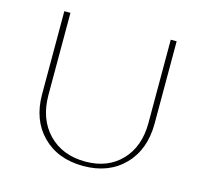

<svg xmlns="http://www.w3.org/2000/svg" viewBox="-98 -767 932 880"><g transform="rotate(15 368.5 -326.5)"><path d="M369 5Q248 5 175 -68.5Q102 -142 102 -264V-658H131V-270Q131 -154 197.5 -85.5Q264 -17 373 -17Q479 -17 543 -84Q607 -151 607 -263V-658H635V-268Q635 -144 562 -69.5Q489 5 369 5Z"/></g></svg>

Font: EauTestInfant Extralight
Style: Regular
Weight: 250
Designer: Christian Thalmann (Catharsis Fonts)
Version: Version 0.001;PS 000.001;hotconv 1.0.88;makeotf.lib2.5.64775